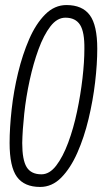

<svg xmlns="http://www.w3.org/2000/svg" viewBox="-20 -730 405 760"><path d="M139 10Q76 10 47 -30Q18 -70 18 -164Q18 -223 26 -296Q34 -369 51.5 -441.5Q69 -514 95.5 -575Q122 -636 159 -673Q196 -710 243 -710Q306 -710 335.5 -670Q365 -630 365 -537Q365 -477 356.5 -404.5Q348 -332 330.5 -259Q313 -186 286 -125Q259 -64 222.5 -27Q186 10 139 10ZM144 -40Q176 -40 202.5 -74.5Q229 -109 250 -165.5Q271 -222 285 -288.5Q299 -355 306.5 -420Q314 -485 314 -536Q315 -603 297 -631.5Q279 -660 239 -660Q206 -660 179.5 -625.5Q153 -591 132.5 -535Q112 -479 97.5 -412.5Q83 -346 76 -280.5Q69 -215 68 -164Q68 -97 85.5 -68.5Q103 -40 144 -40Z"/></svg>

Font: Georama Condensed Light
Style: Italic
Weight: 300
Width: 3
Italic angle: -9°
Designer: Jean-Baptiste Levee
Foundry: Production Type
Version: Version 1.000